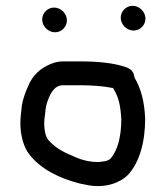

<svg xmlns="http://www.w3.org/2000/svg" viewBox="-20 -655 570 660"><path d="M369 -352 371 -348C388.6 -320.4 394.5 -288.2 397 -246C397 -189.7 386.2 -139.9 360 -110C350.6 -100.6 334.4 -99.6 317 -98C282.1 -98 252.1 -107.9 228 -120C195.6 -132.5 166.4 -150.2 146 -174C135.8 -186.8 132 -209.4 132 -231C132 -239 132.7 -247 134 -255C136.5 -275.4 136.3 -282.9 141 -300C149.6 -325.9 162.9 -362 197 -362H255C291.7 -362 333.7 -359.3 365 -353C366.3 -353 367.7 -352.7 369 -352ZM442 -389C440.7 -405.7 432 -417 416 -423C373.4 -439 313.9 -444 255 -444H197C183 -444 168.7 -441 154 -435C117.5 -420 90.6 -394.5 76 -357C67.7 -339.2 57.9 -312.7 55 -291C53.5 -273 50 -252.4 50 -232C50 -189.3 61.5 -148.4 81 -124C119.6 -73.8 184.7 -41.6 255 -24L285 -18C342.3 -8.4 391.6 -25.6 420 -54C459.6 -96.9 479 -166 479 -248C476.2 -307 465.1 -349.8 442 -389ZM395 -594C395 -570.7 415.7 -550 439 -550C461.5 -550 480 -568.5 480 -591C480 -614.3 459.3 -635 436 -635C413.5 -635 395 -616.5 395 -594ZM125 -588C125 -564.7 145.7 -544 169 -544C191.5 -544 210 -562.5 210 -585C210 -608.3 189.3 -629 166 -629C143.5 -629 125 -610.5 125 -588Z"/></svg>

Font: HoneyBee
Style: Bd
Weight: 700
Foundry: Cannot Into Space Fonts
Version: Version 0.89